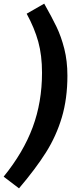

<svg xmlns="http://www.w3.org/2000/svg" viewBox="-55 -874 391 1051"><path d="M314 -460Q314 -334 283.5 -231.5Q253 -129 196.5 -39.5Q140 50 49 157L-35 93Q73 -40 124 -177.5Q175 -315 175 -476Q175 -571 154.5 -645.5Q134 -720 91 -799L187 -854Q229 -780 254.5 -727Q280 -674 297 -607Q314 -540 314 -460Z"/></svg>

Font: Fira Sans SemiBold
Style: Italic
Weight: 600
Italic angle: -8°
Designer: bBox Type GmbH & Carrois Corporate GbR & Edenspiekermann AG
Foundry: bBox Type GmbH & Carrois Corporate GbR & Edenspiekermann AG
Version: Version 4.301